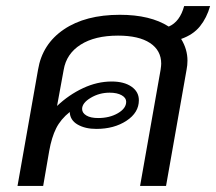

<svg xmlns="http://www.w3.org/2000/svg" viewBox="-20 -616 716 636"><path d="M580 -487Q601 -453 601 -415Q601 -400 598 -385L530 0H444L512 -385Q514 -399 514 -405Q514 -449 477 -473.5Q440 -498 371 -498Q294 -498 247 -468Q200 -438 191 -385L169 -265Q208 -302 255 -324Q302 -346 350 -346Q391 -346 415.5 -329Q440 -312 440 -284Q440 -243 399 -216Q358 -189 299 -189Q262 -189 237 -203.5Q212 -218 211 -245Q181 -221 166 -191Q151 -161 143 -116L123 0H38L106 -385Q120 -470 191.5 -518.5Q263 -567 377 -567Q478 -567 539 -528Q576 -544 590 -596H676Q665 -557 642.5 -529Q620 -501 580 -487ZM252 -255Q252 -242 266 -233.5Q280 -225 305 -225Q343 -225 370.5 -241Q398 -257 398 -279Q398 -292 383 -300.5Q368 -309 343 -309Q309 -309 280.5 -292Q252 -275 252 -255Z"/></svg>

Font: KoHo Medium
Style: Italic
Weight: 500
Italic angle: -10°
Designer: Cadson Demak & Katatrad Team
Foundry: Cadson Demak Co.,Ltd.
Version: Version 1.000